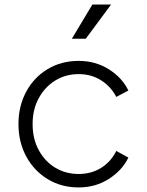

<svg xmlns="http://www.w3.org/2000/svg" viewBox="-20 -810 644 842"><path d="M325 12Q249 12 189 -24.5Q129 -61 95 -124Q61 -187 61 -266Q61 -345 95 -408Q129 -471 189 -507Q249 -543 325 -543Q399 -543 457.5 -506Q516 -469 543 -413L490 -385Q466 -431 423 -458Q380 -485 325 -485Q268 -485 222.5 -457Q177 -429 150 -379.5Q123 -330 123 -266Q123 -201 150 -151.5Q177 -102 222.5 -74.5Q268 -47 325 -47Q380 -47 423 -73.5Q466 -100 490 -148L543 -119Q516 -63 457.5 -25.5Q399 12 325 12ZM295 -640 385 -790H467L356 -640Z"/></svg>

Font: Plus Jakarta Sans Light
Style: Regular
Weight: 300
Designer: Gumpita Rahayu
Foundry: Tokotype
Version: Version 2.006; ttfautohint (v1.8.4.7-5d5b)